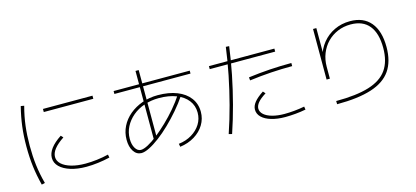

<svg xmlns="http://www.w3.org/2000/svg" viewBox="-67 -1334 4134 1910"><g transform="rotate(-15 2000.0 -378.5)"><path d="M653 -11Q561 -11 491 -33Q421 -55 381.5 -94Q342 -133 342 -185Q342 -282 485 -376L506 -353Q441 -310 408 -268.5Q375 -227 375 -186Q375 -144 410 -112Q445 -80 507.5 -62Q570 -44 653 -44Q709 -44 771 -51.5Q833 -59 890 -73L896 -41Q837 -27 774.5 -19Q712 -11 653 -11ZM383 -647V-679H893V-647ZM177 45Q151 -56 139 -152.5Q127 -249 127 -360Q127 -469 139 -565Q151 -661 177 -764L211 -758Q184 -657 172.5 -562Q161 -467 161 -360Q161 -251 172.5 -156.5Q184 -62 211 37Z M1370 -97V-481V-806H1403V-481V-97ZM1108 -639V-669H1892V-639ZM1599 6Q1675 -3 1734 -38.5Q1793 -74 1826.5 -127.5Q1860 -181 1860 -246Q1860 -318 1818.5 -372Q1777 -426 1701.5 -455.5Q1626 -485 1523 -485Q1443 -485 1373 -461Q1303 -437 1251 -393Q1199 -349 1169.5 -291.5Q1140 -234 1140 -167Q1140 -109 1162.5 -71.5Q1185 -34 1219 -33Q1249 -33 1295 -57.5Q1341 -82 1396 -125.5Q1451 -169 1509 -224.5Q1567 -280 1620.5 -343Q1674 -406 1715 -469L1742 -450Q1697 -383 1641 -318Q1585 -253 1525 -195Q1465 -137 1407 -93.5Q1349 -50 1300 -25.5Q1251 -1 1217 -1Q1167 -2 1137 -48Q1107 -94 1107 -167Q1107 -240 1138.5 -303.5Q1170 -367 1227 -414.5Q1284 -462 1359 -489Q1434 -516 1520 -516Q1634 -516 1717.5 -483Q1801 -450 1847 -389Q1893 -328 1893 -246Q1893 -174 1856.5 -113.5Q1820 -53 1754.5 -13Q1689 27 1605 38Z M2103 41Q2149 -94 2186.5 -236.5Q2224 -379 2253 -523Q2282 -667 2300 -805L2334 -803Q2316 -665 2287 -520Q2258 -375 2220 -231Q2182 -87 2136 49ZM2692 23Q2611 23 2549 4.5Q2487 -14 2452.5 -47.5Q2418 -81 2418 -126Q2418 -164 2448 -201.5Q2478 -239 2541 -280L2562 -256Q2504 -220 2478.5 -188.5Q2453 -157 2453 -127Q2453 -93 2483 -66Q2513 -39 2567.5 -24Q2622 -9 2692 -9Q2739 -9 2793 -14Q2847 -19 2899 -29L2904 3Q2852 13 2797 18Q2742 23 2692 23ZM2088 -632V-663H2762V-632ZM2444 -452Q2558 -467 2667.5 -474Q2777 -481 2888 -481V-449Q2779 -449 2670 -442Q2561 -435 2447 -420Z M3221 0Q3430 0 3560 -40Q3690 -80 3750 -166Q3810 -252 3810 -390Q3810 -541 3745.5 -620Q3681 -699 3556 -699Q3483 -699 3421.5 -673Q3360 -647 3314.5 -600.5Q3269 -554 3243.5 -490.5Q3218 -427 3218 -353V-231H3184V-752H3218V-454H3201Q3222 -537 3272.5 -599.5Q3323 -662 3396.5 -697Q3470 -732 3558 -732Q3696 -732 3770 -643.5Q3844 -555 3844 -390Q3844 -242 3779.5 -148.5Q3715 -55 3577.5 -11Q3440 33 3222 33Z"/></g></svg>

Font: M PLUS 1 ExtraLight
Style: Regular
Weight: 250
Version: Version 1.001